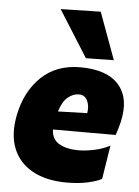

<svg xmlns="http://www.w3.org/2000/svg" viewBox="-55 -819 636 877"><g transform="rotate(5 263.0 -380.5)"><path d="M283.5 14.5Q190.5 14.5 127.2 -20.2Q64 -55 38.2 -119.5Q12.5 -184 30.5 -273.5Q52.5 -382.5 121.8 -449Q191 -515.5 300.5 -515.5Q424 -515.5 477.8 -453.5Q531.5 -391.5 506 -282.5Q497.5 -247 488 -221.5H200.5Q202 -176 236.5 -156.5Q271 -137 326 -137Q355.5 -137 395.8 -145.2Q436 -153.5 468.5 -171L444 -16.5Q423.5 -4.5 381.2 5Q339 14.5 283.5 14.5ZM304.5 -391.5Q278.5 -391.5 254.5 -371.8Q230.5 -352 216 -305.5L350 -309.5Q355.5 -342.5 343.8 -367Q332 -391.5 304.5 -391.5ZM322 -559Q290.5 -610 256.2 -663.5Q222 -717 187.5 -772.5L371 -776.5Q390.5 -722.5 410.5 -668.8Q430.5 -615 450 -561Z"/></g></svg>

Font: Commissioner ExtraBold
Style: Italic
Weight: 800
Italic angle: -12°
Designer: Kostas Bartsokas
Foundry: Kostas Bartsokas
Version: Version 1.000; ttfautohint (v1.8.3)